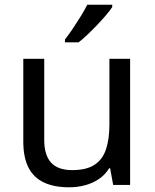

<svg xmlns="http://www.w3.org/2000/svg" viewBox="-20 -786 658 816"><path d="M533 -536V0H461L448 -71H444Q427 -43 400 -25Q373 -7 341 1.5Q309 10 274 10Q210 10 166.5 -10.5Q123 -31 101 -74Q79 -117 79 -185V-536H168V-191Q168 -127 197 -95Q226 -63 287 -63Q347 -63 381.5 -85.5Q416 -108 430.5 -151.5Q445 -195 445 -257V-536ZM457 -756Q448 -742 431 -722Q414 -702 393.5 -680.5Q373 -659 352.5 -639.5Q332 -620 314 -606H256V-618Q271 -637 288.5 -663Q306 -689 323 -716.5Q340 -744 351 -766H457Z"/></svg>

Font: Noto Sans Gujarati
Style: Regular
Weight: 400
Designer: Jelle Bosma - Monotype Design Team, Universal Thirst
Foundry: Monotype Imaging Inc.
Version: Version 2.102